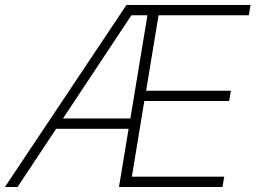

<svg xmlns="http://www.w3.org/2000/svg" viewBox="-35 -747 1024 767"><path d="M-15.3 0 470.2 -727.3H965.9L958.8 -686.1H598.4L548.7 -384.6H887.4L880.3 -343.4H541.5L491.8 -41.2H860.8L853.7 0H440.3L478.7 -232.6H189.3L35.2 0ZM216.6 -273.8H485.8L554 -686.1H490.1Z"/></svg>

Font: Inter P Extra Light
Style: Italic
Weight: 200
Italic angle: 9.39999°
Designer: Rasmus Andersson
Foundry: rsms
Version: Version 3.018;git-588b23468